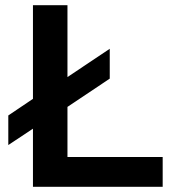

<svg xmlns="http://www.w3.org/2000/svg" viewBox="-20 -720 696 740"><path d="M107 0V-224L12 -161V-275L107 -339V-700H240V-423L403 -532V-417L240 -308V-115H607V0Z"/></svg>

Font: Red Hat Text SemiBold
Style: Regular
Weight: 600
Designer: Pentagram, MCKL
Foundry: MCKL
Version: Version 1.030